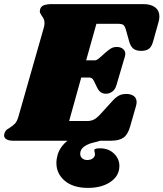

<svg xmlns="http://www.w3.org/2000/svg" viewBox="-46 -686 797 936"><path d="M731 -606Q731 -592 727 -579L701 -486Q694 -459 680.5 -448.5Q667 -438 642 -438Q618 -438 604.5 -448.5Q591 -459 584 -483L568 -540Q563 -558 556 -564Q549 -570 529 -570H424L374 -392H418Q425 -392 437 -402L471 -432Q486 -445 497 -451Q508 -457 524 -457Q542 -457 553.5 -447.5Q565 -438 565 -423Q565 -419 563 -411L522 -272Q516 -250 501.5 -239.5Q487 -229 470 -229Q442 -229 428 -258L411 -293Q404 -308 389 -308H350L291 -96H379Q398 -96 412.5 -103.5Q427 -111 444 -130L504 -196Q520 -213 534.5 -220.5Q549 -228 570 -228Q592 -228 606 -218Q620 -208 620 -188Q620 -180 617 -169L588 -68Q577 -30 556 -15Q535 0 495 0H443Q435 3 408 9.5Q381 16 363 29.5Q345 43 345 64Q345 77 354.5 85.5Q364 94 379 94Q394 94 403.5 88Q413 82 416 73Q417 70 417 65Q417 61 415 54Q413 47 414 44Q418 37 441 37Q483 37 509.5 62.5Q536 88 536 123Q536 171 493 200.5Q450 230 383 230Q311 230 270 195.5Q229 161 229 109Q229 89 235 68Q247 29 283 0H18Q-3 0 -14.5 -7Q-26 -14 -26 -26Q-26 -32 -23 -39Q-19 -50 -10 -56Q-1 -62 1 -63Q17 -73 27 -83.5Q37 -94 44 -118L167 -549Q171 -562 171 -573Q171 -585 167.5 -593Q164 -601 157 -610Q148 -623 148 -631Q148 -634 150 -642Q154 -655 168 -660.5Q182 -666 209 -666H653Q690 -666 710.5 -650Q731 -634 731 -606Z"/></svg>

Font: Shrikhand
Style: Regular
Weight: 400
Italic angle: -14°
Designer: Jonny Pinhorn
Foundry: Jonny Pinhorn
Version: Version 1.001;PS 1.001;hotconv 1.0.88;makeotf.lib2.5.647800